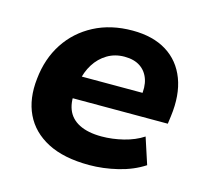

<svg xmlns="http://www.w3.org/2000/svg" viewBox="-82 -605 769 710"><g transform="rotate(15 303.0 -250.0)"><path d="M315 11Q218 11 155.5 -21.5Q93 -54 65.5 -112Q38 -170 47 -248Q55 -326 93.5 -385Q132 -444 196 -477.5Q260 -511 343 -511Q421 -511 473.5 -478.5Q526 -446 549 -385.5Q572 -325 561 -242L557 -212H169L182 -298H451L435 -281Q442 -321 432.5 -349.5Q423 -378 399.5 -394Q376 -410 339 -410Q302 -410 273 -392.5Q244 -375 225.5 -345.5Q207 -316 200 -278L196 -251Q188 -202 200.5 -169.5Q213 -137 246.5 -120Q280 -103 332 -103Q373 -103 415.5 -113.5Q458 -124 490 -145L523 -44Q480 -16 424.5 -2.5Q369 11 315 11Z"/></g></svg>

Font: Nunito Sans 8pt ExtraBold
Style: Italic
Weight: 800
Italic angle: -9°
Version: Version 3.101;gftools[0.9.27]